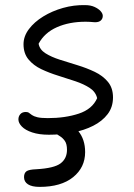

<svg xmlns="http://www.w3.org/2000/svg" viewBox="-20 -517 525 751"><path d="M171 10Q133 10 106 1Q79 -8 65.5 -22Q52 -36 52 -50Q52 -62 59.5 -70.5Q67 -79 81 -79Q89 -79 93.5 -75.5Q98 -72 105 -67Q112 -62 126 -58.5Q140 -55 167 -55Q235 -55 288 -72.5Q341 -90 360 -133Q354 -158 331 -173Q308 -188 275.5 -199Q243 -210 207.5 -221Q172 -232 141.5 -246.5Q111 -261 91.5 -284.5Q72 -308 72 -344Q72 -375 93 -403Q114 -431 149 -452.5Q184 -474 226.5 -486Q269 -498 313 -497Q334 -497 349.5 -490Q365 -483 373.5 -473.5Q382 -464 382 -455Q382 -444 374.5 -437Q367 -430 352 -430Q349 -430 344 -430.5Q339 -431 332 -431.5Q325 -432 315 -432Q251 -432 202.5 -410.5Q154 -389 131 -346Q135 -323 158 -308.5Q181 -294 214 -283.5Q247 -273 283 -262Q319 -251 350.5 -236Q382 -221 402 -197Q422 -173 422 -136Q422 -98 401 -70.5Q380 -43 344.5 -25Q309 -7 264 1.5Q219 10 171 10ZM135 214Q105 214 89.5 204Q74 194 74 176Q74 160 83.5 153Q93 146 122 145Q192 141 217 122Q242 103 242 69Q242 46 233.5 34Q225 22 214 15.5Q203 9 194.5 3Q186 -3 186 -13Q186 -24 195 -30.5Q204 -37 220 -37Q259 -37 286 -4.5Q313 28 313 78Q313 138 266 176Q219 214 135 214Z"/></svg>

Font: Shantell Sans Light
Style: Regular
Weight: 300
Designer: Stephen Nixon, Anya Danilova, Shantell Martin
Foundry: Arrow Type
Version: Version 1.011;[c5ecc13dd]